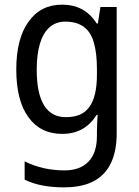

<svg xmlns="http://www.w3.org/2000/svg" viewBox="-20 -566 599 826"><path d="M247 -546Q295 -546 332 -526.5Q369 -507 396 -465H401L412 -536H482V8Q482 83 457.5 135Q433 187 383 213.5Q333 240 255 240Q205 240 163 232Q121 224 86 207V128Q123 147 166.5 157Q210 167 258 167Q324 167 360.5 129.5Q397 92 397 19V0Q397 -14 398 -36Q399 -58 400 -72H396Q370 -31 333.5 -10.5Q297 10 247 10Q154 10 102 -62Q50 -134 50 -267Q50 -399 102.5 -472.5Q155 -546 247 -546ZM261 -473Q221 -473 193.5 -449Q166 -425 152 -379Q138 -333 138 -266Q138 -164 169.5 -113Q201 -62 263 -62Q298 -62 323 -72.5Q348 -83 364.5 -106Q381 -129 389 -163.5Q397 -198 397 -246V-268Q397 -340 383 -385.5Q369 -431 338.5 -452Q308 -473 261 -473Z"/></svg>

Font: Noto Sans Devanagari SemiCondensed
Style: Regular
Weight: 400
Width: 4
Designer: Jelle Bosma - Monotype Design Team
Foundry: Monotype Imaging Inc.
Version: Version 2.006